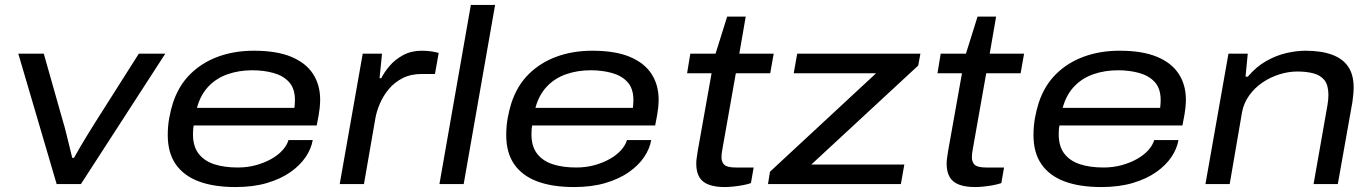

<svg xmlns="http://www.w3.org/2000/svg" viewBox="-20 -744 5544 776"><path d="M209 0 54 -527H157L236 -248Q241 -233 247 -207.5Q253 -182 260 -155Q267 -128 272 -106H279Q290 -126 305 -151.5Q320 -177 336 -203Q352 -229 364 -248L541 -527H648L307 0Z M932 12Q844 12 783 -11Q722 -34 690 -80.5Q658 -127 658 -198Q658 -234 664 -267Q670 -300 679 -328Q702 -398 749 -444.5Q796 -491 861.5 -515Q927 -539 1006 -539Q1098 -539 1157 -514.5Q1216 -490 1245 -445.5Q1274 -401 1274 -341Q1274 -328 1272 -307Q1270 -286 1260 -237H763Q761 -227 760.5 -218Q760 -209 760 -201Q760 -152 783 -122.5Q806 -93 846.5 -80Q887 -67 941 -67Q980 -67 1014.5 -76.5Q1049 -86 1076.5 -101.5Q1104 -117 1122 -137Q1140 -157 1146 -178H1244Q1238 -143 1215.5 -109.5Q1193 -76 1154 -48.5Q1115 -21 1059.5 -4.5Q1004 12 932 12ZM776 -308H1170Q1171 -317 1171.5 -325Q1172 -333 1172 -340Q1172 -386 1148.5 -412Q1125 -438 1085.5 -449Q1046 -460 1000 -460Q946 -460 900 -444Q854 -428 822 -394Q790 -360 776 -308Z M1353 0 1446 -527H1524L1514 -428H1521Q1533 -452 1554.5 -477.5Q1576 -503 1609 -521Q1642 -539 1684 -539Q1704 -539 1722 -536.5Q1740 -534 1753 -530L1738 -445H1685Q1640 -445 1607 -428Q1574 -411 1551.5 -384Q1529 -357 1515.5 -325.5Q1502 -294 1497 -265L1451 0Z M1756 0 1883 -724H1981L1854 0Z M2300 12Q2212 12 2151 -11Q2090 -34 2058 -80.5Q2026 -127 2026 -198Q2026 -234 2032 -267Q2038 -300 2047 -328Q2070 -398 2117 -444.5Q2164 -491 2229.5 -515Q2295 -539 2374 -539Q2466 -539 2525 -514.5Q2584 -490 2613 -445.5Q2642 -401 2642 -341Q2642 -328 2640 -307Q2638 -286 2628 -237H2131Q2129 -227 2128.5 -218Q2128 -209 2128 -201Q2128 -152 2151 -122.5Q2174 -93 2214.5 -80Q2255 -67 2309 -67Q2348 -67 2382.5 -76.5Q2417 -86 2444.5 -101.5Q2472 -117 2490 -137Q2508 -157 2514 -178H2612Q2606 -143 2583.5 -109.5Q2561 -76 2522 -48.5Q2483 -21 2427.5 -4.5Q2372 12 2300 12ZM2144 -308H2538Q2539 -317 2539.5 -325Q2540 -333 2540 -340Q2540 -386 2516.5 -412Q2493 -438 2453.5 -449Q2414 -460 2368 -460Q2314 -460 2268 -444Q2222 -428 2190 -394Q2158 -360 2144 -308Z M2909 12Q2871 12 2845 2.5Q2819 -7 2806.5 -28Q2794 -49 2794 -83Q2794 -94 2796 -107Q2798 -120 2800 -134L2856 -448H2757L2770 -527H2872L2919 -677H2994L2968 -527H3107L3093 -448H2954L2900 -143Q2898 -133 2897 -124.5Q2896 -116 2896 -109Q2896 -88 2908 -77.5Q2920 -67 2954 -67H3026L3015 -4Q3001 1 2982 4.5Q2963 8 2943.5 10Q2924 12 2909 12Z M3084 0 3092 -50 3521 -448H3188L3202 -527H3700L3691 -479L3259 -79H3635L3621 0Z M3921 12Q3883 12 3857 2.5Q3831 -7 3818.5 -28Q3806 -49 3806 -83Q3806 -94 3808 -107Q3810 -120 3812 -134L3868 -448H3769L3782 -527H3884L3931 -677H4006L3980 -527H4119L4105 -448H3966L3912 -143Q3910 -133 3909 -124.5Q3908 -116 3908 -109Q3908 -88 3920 -77.5Q3932 -67 3966 -67H4038L4027 -4Q4013 1 3994 4.5Q3975 8 3955.5 10Q3936 12 3921 12Z M4431 12Q4343 12 4282 -11Q4221 -34 4189 -80.5Q4157 -127 4157 -198Q4157 -234 4163 -267Q4169 -300 4178 -328Q4201 -398 4248 -444.5Q4295 -491 4360.5 -515Q4426 -539 4505 -539Q4597 -539 4656 -514.5Q4715 -490 4744 -445.5Q4773 -401 4773 -341Q4773 -328 4771 -307Q4769 -286 4759 -237H4262Q4260 -227 4259.5 -218Q4259 -209 4259 -201Q4259 -152 4282 -122.5Q4305 -93 4345.5 -80Q4386 -67 4440 -67Q4479 -67 4513.5 -76.5Q4548 -86 4575.5 -101.5Q4603 -117 4621 -137Q4639 -157 4645 -178H4743Q4737 -143 4714.5 -109.5Q4692 -76 4653 -48.5Q4614 -21 4558.5 -4.5Q4503 12 4431 12ZM4275 -308H4669Q4670 -317 4670.5 -325Q4671 -333 4671 -340Q4671 -386 4647.5 -412Q4624 -438 4584.5 -449Q4545 -460 4499 -460Q4445 -460 4399 -444Q4353 -428 4321 -394Q4289 -360 4275 -308Z M4852 0 4945 -527H5023L5014 -434H5023Q5058 -475 5098 -497.5Q5138 -520 5179 -529.5Q5220 -539 5256 -539Q5320 -539 5363.5 -523Q5407 -507 5429 -474.5Q5451 -442 5451 -390Q5451 -376 5449.5 -362Q5448 -348 5446 -332L5387 0H5289L5345 -318Q5347 -330 5348 -340.5Q5349 -351 5349 -360Q5349 -400 5333 -420Q5317 -440 5288.5 -447.5Q5260 -455 5223 -455Q5188 -455 5151 -443.5Q5114 -432 5082.5 -410.5Q5051 -389 5029 -358.5Q5007 -328 5000 -291L4950 0Z"/></svg>

Font: Archivo Expanded
Style: Italic
Weight: 400
Width: 7
Italic angle: -10°
Designer: Hector Gatti
Foundry: Omnibus-Type
Version: Version 2.001